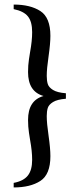

<svg xmlns="http://www.w3.org/2000/svg" viewBox="-20 -720 339 842"><path d="M185 -211Q185 -179 193 -125Q201 -69 201 -35Q201 45 157 73.5Q113 102 40 102V82Q83 74 102 50Q121 26 121 -19Q121 -57 112 -106Q111 -112 107 -138Q103 -164 103 -194Q103 -280 171 -299Q103 -318 103 -404Q103 -434 107 -460Q111 -486 112 -492Q121 -541 121 -579Q121 -625 102.5 -648Q84 -671 40 -680V-700Q113 -700 157 -671.5Q201 -643 201 -563Q201 -529 193 -473Q185 -419 185 -387Q185 -366 189.5 -351.5Q194 -337 212.5 -325.5Q231 -314 269 -311V-287Q231 -284 212.5 -272.5Q194 -261 189.5 -246.5Q185 -232 185 -211Z"/></svg>

Font: FFF_NEPSZA-BADSAG Bold
Style: Regular
Weight: 700
Designer: bBox Type GmbH
Foundry: bBox Type GmbH
Version: Version 0.002